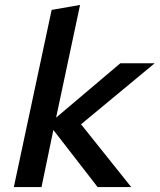

<svg xmlns="http://www.w3.org/2000/svg" viewBox="-20 -757 646 777"><path d="M36 0 189 -717 304 -737 207 -281 467 -501H606L308 -254L511 0H375L196 -231L148 0Z"/></svg>

Font: Red Hat Mono Medium
Style: Italic
Weight: 500
Italic angle: -12°
Monospace: yes
Designer: Pentagram, MCKL
Foundry: Pentagram, MCKL
Version: Version 1.023; ttfautohint (v1.8.3)